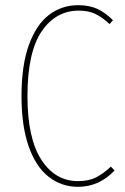

<svg xmlns="http://www.w3.org/2000/svg" viewBox="-20 -711 483 741"><path d="M416 -633 403 -618Q374 -645 347.5 -657.5Q321 -670 284 -670Q195 -670 140.5 -589.5Q86 -509 86 -340Q86 -177 139.5 -94.5Q193 -12 281 -12Q323 -12 351 -26.5Q379 -41 408 -68L422 -53Q363 10 281 10Q217 10 167.5 -29Q118 -68 90.5 -146.5Q63 -225 63 -340Q63 -459 91.5 -537.5Q120 -616 169 -653.5Q218 -691 282 -691Q325 -691 356 -676.5Q387 -662 416 -633Z"/></svg>

Font: Fira Sans Extra Condensed Thin
Style: Regular
Weight: 250
Width: 1
Designer: Carrois Corporate & Edenspiekermann AG
Foundry: Carrois Corporate GbR & Edenspiekermann AG
Version: Version 4.203